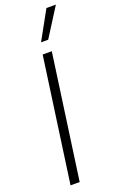

<svg xmlns="http://www.w3.org/2000/svg" viewBox="-186 -1039 680 1087"><g transform="rotate(-20 154.5 -495.0)"><path d="M37 0 142 -750H197L92 0ZM157 -818 252 -990H309L200 -818Z"/></g></svg>

Font: Mohave Light Light
Style: Italic
Weight: 300
Italic angle: -8°
Version: Version 2.003